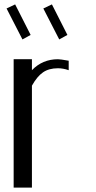

<svg xmlns="http://www.w3.org/2000/svg" viewBox="-20 -852 436 872"><path d="M215.8 -832 286.1 -693.4 249 -672.9 176.8 -813.5ZM48.8 -832 119.1 -693.4 82 -672.9 9.8 -813.5ZM42 -583H125V-533.2Q172.9 -583 243.2 -583Q253.9 -583 292 -576.2V-533.2Q266.6 -542 243.2 -542Q202.1 -542 175.3 -523.4Q148.4 -504.9 125 -462.9V0H42Z"/></svg>

Font: wanta
Style: Medium
Weight: 500
Version: Version 0.91